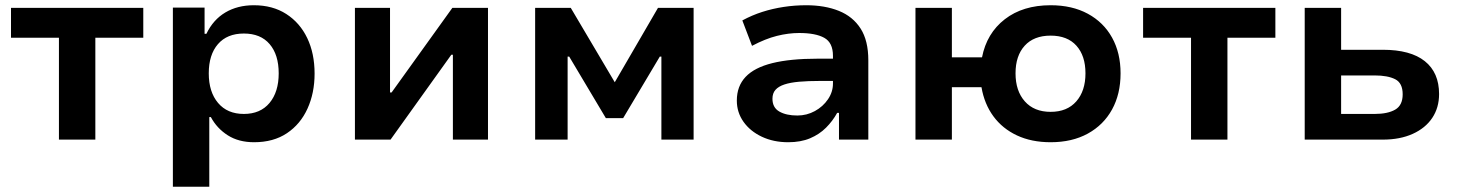

<svg xmlns="http://www.w3.org/2000/svg" viewBox="-20 -533 5571 733"><path d="M205 0V-389H22V-503H527V-389H344V0Z M640 180V-504H761V-404H768Q794 -458 840.5 -485.5Q887 -513 949 -513Q1021 -513 1073 -479.5Q1125 -446 1153 -387.5Q1181 -329 1181 -252Q1181 -178 1154 -118.5Q1127 -59 1075.5 -24.5Q1024 10 950 10Q891 10 849.5 -16.5Q808 -43 785 -86H779V180ZM911 -98Q974 -98 1009 -140Q1044 -182 1044 -253Q1044 -324 1009.5 -364.5Q975 -405 911 -405Q847 -405 812 -364.5Q777 -324 777 -253Q777 -182 812.5 -140Q848 -98 911 -98Z M1335 0V-503H1469V-180H1475L1707 -503H1843V0H1709V-324H1703L1471 0Z M2023 0V-503H2159L2327 -219L2492 -503H2628V0H2505V-317H2499L2359 -82H2293L2153 -317H2147V0Z M2989 10Q2933 10 2888.5 -11Q2844 -32 2818.5 -68Q2793 -104 2793 -149Q2793 -204 2826.5 -239.5Q2860 -275 2928.5 -292Q2997 -309 3102 -309H3179V-224H3111Q3065 -224 3031 -221Q2997 -218 2974.5 -210.5Q2952 -203 2940.5 -190Q2929 -177 2929 -156Q2929 -122 2955.5 -107Q2982 -92 3024 -92Q3060 -92 3091 -109Q3122 -126 3141 -154Q3160 -182 3160 -214V-320Q3160 -370 3127 -388.5Q3094 -407 3031 -407Q2990 -407 2946 -396Q2902 -385 2851 -358L2814 -455Q2851 -475 2890 -487.5Q2929 -500 2971.5 -506.5Q3014 -513 3058 -513Q3129 -513 3182.5 -491.5Q3236 -470 3265.5 -424Q3295 -378 3295 -303V0H3183V-102H3176Q3159 -71 3133.5 -45.5Q3108 -20 3072.5 -5Q3037 10 2989 10Z M3991 10Q3918 10 3862.5 -16Q3807 -42 3772.5 -89Q3738 -136 3727 -200H3614V0H3475V-503H3614V-314H3729Q3747 -406 3816 -459.5Q3885 -513 3991 -513Q4073 -513 4133 -480.5Q4193 -448 4225.5 -389.5Q4258 -331 4258 -253Q4258 -174 4225.5 -115Q4193 -56 4133 -23Q4073 10 3991 10ZM3991 -106Q4054 -106 4089 -146Q4124 -186 4124 -253Q4124 -320 4089.5 -358.5Q4055 -397 3991 -397Q3927 -397 3892 -358.5Q3857 -320 3857 -253Q3857 -186 3892.5 -146Q3928 -106 3991 -106Z M4527 0V-389H4344V-503H4849V-389H4666V0Z M4961 0V-503H5100V-343H5259Q5365 -343 5419.5 -299.5Q5474 -256 5474 -174Q5474 -122 5448 -83Q5422 -44 5373.5 -22Q5325 0 5259 0ZM5100 -98H5228Q5278 -98 5306.5 -114.5Q5335 -131 5335 -173Q5335 -216 5306.5 -230.5Q5278 -245 5228 -245H5100Z"/></svg>

Font: Nunito Sans 6pt
Style: Bold
Weight: 700
Version: Version 3.101;gftools[0.9.27]